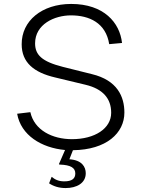

<svg xmlns="http://www.w3.org/2000/svg" viewBox="-20 -752 727 974"><path d="M611 -181C611 -262 575 -345 446 -376L298 -413C192 -440 158 -474 158 -532C158 -629 256 -674 340 -674C433 -674 517 -636 534 -528L599 -534C588 -637 507 -732 341 -732C192 -732 89 -646 90 -527C90 -435 152 -384 260 -359L414 -322C502 -301 544 -252 544 -180C544 -100 461 -46 345 -46C245 -46 154 -92 134 -183L67 -175C86 -66 190 -2 310 9L280 78C278 81 279 83 285 83C338 85 362 99 362 128C362 154 345 168 306 168C276 168 258 158 242 145L229 178C253 194 281 202 313 202C369 202 415 177 415 127C415 95 396 60 332 56L350 10C520 8 611 -77 611 -181Z"/></svg>

Font: United Sans ExtraLight
Style: Regular
Weight: 200
Designer: Pablo Impallari, Rodrigo Fuenzalida (Modified by Dan O. Williams)
Version: Version 1.000;PS 001.000;hotconv 1.0.88;makeotf.lib2.5.64775